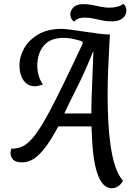

<svg xmlns="http://www.w3.org/2000/svg" viewBox="-20 -844 726 1024"><path d="M576 160Q550 160 530.5 139Q511 118 497.5 76.5Q484 35 477 -27Q470 -89 468 -170H291Q246 -86 211.5 -45Q177 -4 149.5 9Q122 22 98 22Q64 22 50 7.5Q36 -7 36 -27Q36 -35 37.5 -40.5Q39 -46 40 -51Q66 -51 88.5 -58.5Q111 -66 133.5 -86.5Q156 -107 182.5 -145.5Q209 -184 242.5 -246.5Q276 -309 320 -399.5Q364 -490 422 -614L417 -624Q402 -629 374.5 -635.5Q347 -642 318 -642Q248 -642 213.5 -600.5Q179 -559 179 -494Q179 -467 186 -441.5Q193 -416 209 -394Q200 -390 189 -387Q178 -384 166 -384Q140 -384 121.5 -398.5Q103 -413 93.5 -438Q84 -463 84 -495Q84 -543 109.5 -587.5Q135 -632 185 -661Q235 -690 307 -690Q326 -690 359.5 -685.5Q393 -681 432 -675Q471 -669 506.5 -664.5Q542 -660 566 -660Q565 -632 562 -581.5Q559 -531 556.5 -467Q554 -403 554 -333Q554 -265 557.5 -196.5Q561 -128 570 -66Q579 -4 595 44Q611 92 636 120Q630 132 620.5 141Q611 150 600 155Q589 160 576 160ZM323 -239H467Q467 -267 468.5 -319.5Q470 -372 473 -437Q476 -502 478 -566H475Q434 -463 392 -380Q350 -297 323 -239ZM578 -730Q549 -730 525.5 -735Q502 -740 479.5 -745Q457 -750 431 -750Q409 -750 395.5 -744Q382 -738 375 -728Q362 -739 358.5 -749.5Q355 -760 355 -767Q355 -788 372 -805Q389 -822 423 -822Q448 -822 471 -817.5Q494 -813 517.5 -808Q541 -803 564 -803Q586 -803 607.5 -809Q629 -815 637 -824Q646 -817 650 -808Q654 -799 654 -788Q654 -763 634 -746.5Q614 -730 578 -730Z"/></svg>

Font: Sansita Swashed Light Light
Style: Regular
Weight: 300
Version: Version 1.003